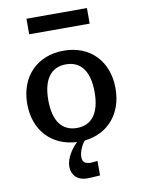

<svg xmlns="http://www.w3.org/2000/svg" viewBox="-102 -798 812 1094"><g transform="rotate(-10 304.5 -251.0)"><path d="M171 -250C171 -371 219 -434 305 -434C391 -434 439 -371 439 -250C439 -129 391 -66 305 -66C219 -66 171 -129 171 -250ZM387 139 349 143C316 142 300 132 300 102C300 72 316 35 336 12C471 -2 560 -103 560 -250C560 -408 459 -513 306 -513C152 -513 49 -408 49 -250C49 -97 145 6 291 13L284 20C262 42 223 93 223 144C223 191 255 227 312 227C323 227 353 226 387 223ZM479 -729H129V-639H479Z"/></g></svg>

Font: Perun SemiBold
Style: Regular
Weight: 600
Foundry: Copyright (c) Stefan Peev, Context Ltd, 2016
Version: Version 1.089